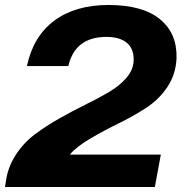

<svg xmlns="http://www.w3.org/2000/svg" viewBox="-40 -750 746 770"><path d="M-20 0 -17 -18Q-10 -77 22 -127Q54 -177 99.5 -211Q145 -245 198 -275Q251 -305 303 -330.5Q355 -356 398 -381.5Q441 -407 468 -439Q495 -471 496 -508Q497 -555 468.5 -578.5Q440 -602 387 -602Q261 -602 234 -485H68Q93 -604 177.5 -667Q262 -730 395 -730Q532 -730 601.5 -673Q671 -616 668 -516Q665 -451 630.5 -400Q596 -349 542.5 -315Q489 -281 433.5 -254Q378 -227 322.5 -194.5Q267 -162 240 -130H605L581 0Z"/></svg>

Font: Mona Sans Expanded
Style: Bold Italic
Weight: 700
Width: 7
Italic angle: -11.7°
Designer: Deni Anggara
Foundry: GitHub
Version: Version 1.001;gftools[0.9.33]